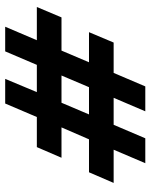

<svg xmlns="http://www.w3.org/2000/svg" viewBox="60 -640 580 740"><g transform="rotate(-90 350.0 -270.0)"><path d="M321 -540H416L365 -418H470L522 -540H617L565 -418H693L653 -323H525L480 -217H596L556 -122H439L387 0H291L343 -122H239L187 0H91L143 -122H15L56 -217H183L229 -323H112L153 -418H269ZM279 -217H384L429 -323H324Z"/></g></svg>

Font: Epunda Sans
Style: Bold Italic
Weight: 700
Italic angle: -12.0243°
Designer: Simon Atzbach
Foundry: typofactur
Version: Version 2.204; ttfautohint (v1.8.4.7-5d5b)